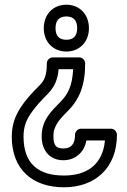

<svg xmlns="http://www.w3.org/2000/svg" viewBox="-20 -583 540 816"><path d="M252 163C144 163 80 114 80 -3C80 -44 92 -72 109 -98C129 -128 155 -156 182 -183C210 -211 226 -245 229 -289H291C287 -217 269 -182 234 -147C203 -115 157 -75 157 -4C157 56 191 98 249 98C301 98 339 63 347 14H426C417 114 352 163 252 163ZM252 213C381 213 477 134 477 -11C477 -22 467 -36 452 -36H324C313 -36 299 -26 299 -11C299 31 281 48 249 48C220 48 207 37 207 -4C207 -15 208 -25 211 -33C221 -64 243 -86 270 -113C317 -161 342 -219 342 -314C342 -325 332 -339 317 -339H204C193 -339 179 -329 179 -314C179 -262 169 -241 147 -219C119 -191 90 -161 67 -125C47 -94 30 -55 30 -3C30 142 123 213 252 213ZM262 -513C291 -513 308 -498 308 -463C308 -429 291 -414 262 -414C233 -414 216 -429 216 -463C216 -498 233 -513 262 -513ZM262 -563C206 -563 166 -522 166 -463C166 -404 207 -364 262 -364C317 -364 358 -404 358 -463C358 -522 318 -563 262 -563Z"/></svg>

Font: Asimov
Style: NarOu
Weight: 500
Designer: Google
Version: Version 2.000980; 2014